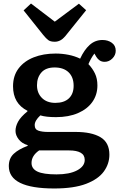

<svg xmlns="http://www.w3.org/2000/svg" viewBox="-20 -839 677 1090"><path d="M288 231Q30 231 30 104Q30 60 58 34Q86 8 137 -11V-15Q105 -24 86.5 -47.5Q68 -71 68 -96Q68 -121 82.5 -148Q97 -175 136 -207V-210Q54 -251 54 -349Q54 -409 85.5 -450.5Q117 -492 171.5 -513.5Q226 -535 296 -535Q332 -535 368 -528Q404 -521 435 -506Q458 -556 489 -584Q520 -612 562 -612Q593 -612 615 -596Q637 -580 637 -551Q637 -526 618 -507Q599 -488 574 -488Q558 -488 546.5 -495.5Q535 -503 527 -516L516 -535Q497 -510 482 -475Q505 -451 519 -422Q533 -393 533 -354Q533 -301 504.5 -260.5Q476 -220 423 -197Q370 -174 298 -174Q241 -174 209 -184Q177 -154 177 -129Q177 -104 198.5 -97Q220 -90 251 -90H409Q500 -90 550.5 -60Q601 -30 601 39Q601 91 569.5 134.5Q538 178 469 204.5Q400 231 288 231ZM294 -255Q344 -255 371 -280.5Q398 -306 398 -352Q398 -401 369.5 -428.5Q341 -456 290 -456Q240 -456 215 -427.5Q190 -399 190 -355Q190 -311 218 -283Q246 -255 294 -255ZM301 151Q375 151 418 128Q461 105 461 69Q461 41 438 28Q415 15 373 15H202Q159 45 159 86Q159 119 192.5 135Q226 151 301 151ZM291 -602Q267 -602 254.5 -611Q242 -620 225 -641L114 -780L156 -819L291 -716L428 -818L469 -781L350 -633Q324 -602 291 -602Z"/></svg>

Font: Literata 7pt SemiBold
Style: Regular
Weight: 600
Designer: Latin by Veronika Burian and Jose Scaglione. Greek by Irene Vlachou. Cyrillic by Vera Evstafieva.
Foundry: TypeTogether
Version: Version 3.002